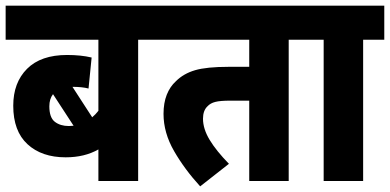

<svg xmlns="http://www.w3.org/2000/svg" viewBox="-20 -642 1383 681"><path d="M544 -501H470V0H329V-112Q280 -84 213 -84Q128 -84 77.5 -130.5Q27 -177 27 -267Q27 -349 76 -398Q125 -447 218 -447Q267 -447 305 -438L294 -328Q283 -331 268.5 -332.5Q254 -334 237 -334L307 -226Q319 -236 329 -249V-501H0V-622H544ZM155 -265Q155 -225 174.5 -210Q194 -195 224 -195Q233 -195 241 -196L168 -308Q155 -291 155 -265Z M1004 -501V0H864V-285H796Q761 -285 743.5 -280.5Q726 -276 716 -265Q700 -250 700 -221Q700 -185 723.5 -146Q747 -107 792 -61L690 19Q635 -41 597.5 -106Q560 -171 560 -238Q560 -277 571.5 -306Q583 -335 604 -354Q631 -381 672 -393Q713 -405 791 -405H864V-501H532V-622H1078V-501Z M1268 -501V0H1128V-501H1066V-622H1343V-501Z"/></svg>

Font: Noto Sans Devanagari Condensed ExtraBold
Style: Regular
Weight: 800
Width: 3
Designer: Jelle Bosma - Monotype Design Team
Foundry: Monotype Imaging Inc.
Version: Version 2.004; ttfautohint (v1.8.4.7-5d5b)